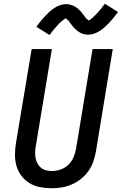

<svg xmlns="http://www.w3.org/2000/svg" viewBox="-20 -997 650 1025"><path d="M256 8Q224 8 193.5 2Q163 -4 138 -19Q113 -34 95 -57.5Q77 -81 68.5 -109.5Q60 -138 60 -169.5Q60 -201 65 -232L149 -735H257L171 -217Q168 -201 167.5 -184.5Q167 -168 170 -153Q173 -138 180 -124.5Q187 -111 198.5 -101.5Q210 -92 225.5 -88Q241 -84 257 -84Q280 -84 303.5 -92Q327 -100 345 -117.5Q363 -135 372.5 -157.5Q382 -180 386 -203L474 -735H582L492 -188Q487 -161 478 -134.5Q469 -108 452.5 -84.5Q436 -61 413 -42.5Q390 -24 363.5 -12.5Q337 -1 310 3.5Q283 8 256 8ZM244 -810 174 -854Q187 -872 199 -886.5Q211 -901 222.5 -913Q234 -925 245 -935Q256 -945 270.5 -954.5Q285 -964 301 -969.5Q317 -975 333 -975Q338 -975 343 -974.5Q348 -974 353 -972.5Q358 -971 362.5 -969.5Q367 -968 372 -966Q377 -964 381 -961.5Q385 -959 388.5 -956.5Q392 -954 396 -950.5Q400 -947 403.5 -943.5Q407 -940 410.5 -936.5Q414 -933 416.5 -929.5Q419 -926 421 -923.5Q423 -921 427 -916Q431 -911 434 -906.5Q437 -902 440 -898.5Q443 -895 447.5 -893Q452 -891 451 -887Q451 -887 451 -887Q451 -887 451 -887Q452 -887 456 -889Q460 -891 463 -893.5Q466 -896 470 -899Q474 -902 476 -904Q478 -906 480 -908Q482 -910 484.5 -912Q487 -914 489 -916.5Q491 -919 493.5 -921.5Q496 -924 498.5 -926.5Q501 -929 504 -932Q507 -935 509.5 -938.5Q512 -942 515 -945.5Q518 -949 521 -952.5Q524 -956 527 -960Q530 -964 533 -968.5Q536 -973 540 -977L610 -933Q597 -915 585 -900.5Q573 -886 561.5 -874Q550 -862 539 -852Q528 -842 513.5 -832.5Q499 -823 483 -817.5Q467 -812 451 -812Q446 -812 441 -812.5Q436 -813 431 -814Q426 -815 421.5 -816.5Q417 -818 412 -820.5Q407 -823 403 -825.5Q399 -828 395.5 -830.5Q392 -833 388 -836.5Q384 -840 380.5 -843.5Q377 -847 373.5 -850.5Q370 -854 367.5 -857.5Q365 -861 363 -863.5Q361 -866 357 -871Q353 -876 350 -880.5Q347 -885 344 -888.5Q341 -892 336.5 -893.5Q332 -895 333 -900Q333 -900 333 -900Q333 -900 333 -900Q332 -900 328 -897.5Q324 -895 321 -893Q318 -891 314 -887.5Q310 -884 308 -882.5Q306 -881 304 -879Q302 -877 299.5 -875Q297 -873 295 -870.5Q293 -868 290.5 -865.5Q288 -863 285.5 -860Q283 -857 280 -854Q277 -851 274.5 -848Q272 -845 269 -841.5Q266 -838 263 -834Q260 -830 257 -826.5Q254 -823 251 -818.5Q248 -814 244 -810Z"/></svg>

Font: Iosevka SS04 Semibold Extended
Style: Italic
Weight: 600
Width: 7
Italic angle: -9°
Monospace: yes
Designer: Belleve Invis
Foundry: Belleve Invis
Version: Version 19.0.0; ttfautohint (v1.8.4)